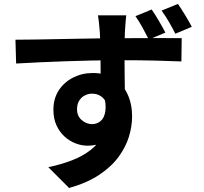

<svg xmlns="http://www.w3.org/2000/svg" viewBox="-20 -870 1040 979"><path d="M623.7 -791.8Q622.9 -784.2 621.1 -766.4Q619.4 -748.7 618.5 -731.3Q617.6 -713.9 616.8 -705.8Q615.8 -686 615.4 -652.2Q615 -618.4 615 -577.3Q615 -536.3 615.5 -494.8Q616 -453.3 616.5 -416.6Q617 -379.9 617 -355.9L493.1 -398.7Q493.1 -417.6 493.1 -449Q493.1 -480.5 493 -517.8Q492.9 -555.1 492.4 -592.3Q491.9 -629.5 491 -659.2Q490.1 -688.8 489.1 -705Q486.7 -735.3 484.1 -759Q481.4 -782.6 479.6 -791.8ZM58.8 -667.5Q103.6 -667.7 159.5 -668.5Q215.5 -669.4 276.3 -670.6Q337 -671.8 396.4 -672.9Q455.7 -674 507.4 -674.6Q559.1 -675.2 596.9 -675.2Q635.1 -675.2 680 -675.5Q724.9 -675.8 768.8 -675.8Q812.6 -675.8 848.9 -675.7Q885.2 -675.6 906.5 -675.6L904.9 -556.7Q857.8 -558.7 780.5 -560.8Q703.3 -563 593.3 -563Q525.2 -563 455.1 -561.6Q385 -560.2 316.2 -557.7Q247.4 -555.2 183.2 -552.4Q119 -549.6 62.2 -546.1ZM600.4 -371.6Q600.4 -289.9 580.6 -235.8Q560.8 -181.7 521.9 -154.4Q482.9 -127.2 425.5 -127.2Q396.2 -127.2 365.7 -138.8Q335.3 -150.3 309.6 -173.4Q283.9 -196.6 268.1 -230.8Q252.3 -265 252.3 -310.4Q252.3 -367.4 279.6 -409.3Q306.8 -451.1 352.7 -474.4Q398.6 -497.7 452.9 -497.7Q518.7 -497.7 563.4 -468.1Q608.1 -438.4 630.9 -388.5Q653.6 -338.5 653.6 -275.9Q653.6 -227 637.6 -173.8Q621.6 -120.6 584.5 -70Q547.3 -19.4 485.6 21.6Q423.9 62.6 332.4 88.6L226.4 -17.5Q290 -30.9 345.1 -51.8Q400.2 -72.7 441.8 -104.9Q483.4 -137.1 506.7 -183.9Q530 -230.6 530 -296.4Q530 -345.2 506.8 -368.8Q483.6 -392.5 449.4 -392.5Q430.5 -392.5 412.9 -383.7Q395.3 -374.9 384.1 -357.1Q372.8 -339.3 372.8 -312.7Q372.8 -278.5 396.5 -257.8Q420.3 -237.1 449.7 -237.1Q473.8 -237.1 492.7 -252.4Q511.6 -267.7 517.2 -303Q522.8 -338.2 507.2 -396.9ZM753.3 -821.6Q771.9 -794.7 790.7 -762.6Q809.5 -730.5 823.2 -703.8L738.8 -668.5Q723.6 -698.5 706.9 -729.1Q690.3 -759.6 670.7 -787.5ZM887.3 -850Q905.8 -823.1 924.8 -791.7Q943.8 -760.4 957.9 -733.3L874.1 -698Q858.9 -728.4 841.3 -758.6Q823.7 -788.8 803.9 -816Z"/></svg>

Font: Noto Sans HK Thin
Style: Regular
Weight: 100
Designer: Ryoko NISHIZUKA 西塚涼子 (kana, bopomofo & ideographs); Paul D. Hunt (Latin, Greek & Cyrillic); Sandoll Communications 산돌커뮤니
Foundry: Adobe
Version: Version 2.004-H2;hotconv 1.0.118;makeotfexe 2.5.65603